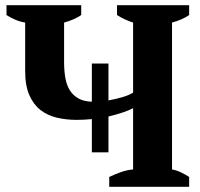

<svg xmlns="http://www.w3.org/2000/svg" viewBox="-20 -720 769 740"><path d="M334 -261Q305 -258 275 -258Q235 -258 199 -266.5Q163 -275 136 -296Q109 -317 93 -353.5Q77 -390 77 -446V-633Q58 -636 39 -644Q20 -652 5 -662V-700H293V-662Q282 -654 264 -646Q246 -638 227 -633V-481Q227 -447 232 -419Q237 -391 249.5 -371.5Q262 -352 282.5 -340.5Q303 -329 334 -328V-475H398V-333Q426 -338 451.5 -345.5Q477 -353 493 -363V-633Q477 -638 461 -645.5Q445 -653 431 -662V-700H709V-662Q696 -653 679 -645.5Q662 -638 643 -633V-67Q663 -63 680 -54.5Q697 -46 709 -38V0H401V-38Q424 -49 447 -57Q470 -65 493 -67V-303Q478 -295 453 -286.5Q428 -278 398 -271V-133H334Z"/></svg>

Font: PT Serif
Style: Bold
Weight: 700
Designer: A.Korolkova, O.Umpeleva, V.Yefimov
Foundry: ParaType Ltd
Version: Version 1.000W OFL; ttfautohint (v1.6)